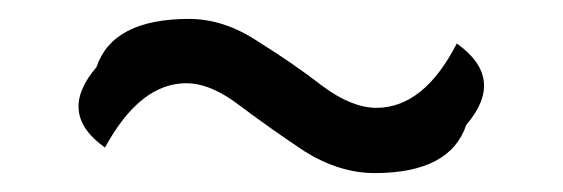

<svg xmlns="http://www.w3.org/2000/svg" viewBox="-20 -470 595 203"><path d="M376 -287Q339 -287 302 -310Q266 -334 234 -358Q203 -382 177 -382Q128 -382 91 -314Q40 -350 82 -399Q99 -450 180 -450Q217 -450 253 -426Q290 -403 321 -379Q352 -356 378 -356Q428 -356 463 -424Q515 -387 473 -338Q456 -287 376 -287Z"/></svg>

Font: Swei Toothpaste CJK TC
Style: Regular
Weight: 400
Version: Version 1.0